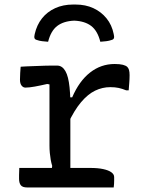

<svg xmlns="http://www.w3.org/2000/svg" viewBox="-20 -826 640 846"><path d="M206 -66 210 -95Q206 -108 203.5 -122Q201 -136 199.5 -152Q198 -168 198 -185Q198 -230 198 -275Q198 -320 198 -365Q198 -410 198 -454L188 -456Q158 -449 133 -444.5Q108 -440 92 -440Q82 -440 75 -449Q68 -458 68 -475Q68 -490 69 -504.5Q70 -519 71 -532Q83 -533 96.5 -533.5Q110 -534 123 -534.5Q136 -535 150 -535.5Q164 -536 177.5 -536.5Q191 -537 205 -537Q219 -537 232 -537Q243 -537 252 -531Q261 -525 268 -513Q275 -501 279.5 -483Q284 -465 286.5 -441Q289 -417 290 -387Q290 -351 290 -310.5Q290 -270 290 -227Q290 -184 290 -141Q290 -98 290 -57ZM276 -397H298Q329 -469 377 -506.5Q425 -544 485 -544Q508 -544 521.5 -540.5Q535 -537 541 -531Q546 -526 548.5 -517.5Q551 -509 551 -495Q551 -477 549.5 -460.5Q548 -444 547 -428H536Q519 -435 503 -438.5Q487 -442 466 -442Q431 -442 399 -426.5Q367 -411 337 -375.5Q307 -340 279 -280ZM65 -86H379Q411 -86 434.5 -81Q458 -76 470.5 -67Q483 -58 483 -46Q483 -38 483 -30.5Q483 -23 482.5 -15.5Q482 -8 481 0H100Q79 0 71.5 -10Q64 -20 64 -38Q64 -47 64 -55Q64 -63 64.5 -70.5Q65 -78 65 -86ZM307 -735Q260 -733 232 -711.5Q204 -690 192 -642Q178 -643 165.5 -644.5Q153 -646 142 -650Q134 -652 132 -658Q130 -664 133 -676Q142 -716 165 -745Q188 -774 223 -790Q258 -806 302 -806H313Q357 -806 391.5 -790Q426 -774 449.5 -745Q473 -716 481 -676Q484 -664 482 -658Q480 -652 472 -650Q461 -646 448.5 -644.5Q436 -643 422 -642Q410 -690 382 -711.5Q354 -733 307 -735Z"/></svg>

Font: Rec Mono Semicasual
Style: Regular
Weight: 400
Version: Version 1.085; ttfautohint (v1.8.4.7-5d5b)